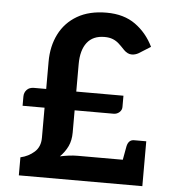

<svg xmlns="http://www.w3.org/2000/svg" viewBox="-52 -779 737 827"><g transform="rotate(5 316.0 -365.5)"><path d="M60 0V-78Q95 -86 120 -108.5Q145 -131 145 -170V-300H50V-340Q50 -357 61 -369Q72 -381 93 -381H145V-499Q145 -566 171.5 -618.5Q198 -671 249.5 -701Q301 -731 376 -731Q451 -731 501 -695Q551 -659 579 -601Q566 -593 553.5 -585Q541 -577 528 -569Q521 -565 513.5 -563Q506 -561 499 -561Q481 -561 465 -577Q451 -592 439 -603Q427 -614 412 -620Q397 -626 376 -626Q326 -626 300.5 -593Q275 -560 275 -500V-381H479V-332Q479 -319 468.5 -309.5Q458 -300 443 -300H275V-204Q275 -170 263 -144.5Q251 -119 229 -97Q248 -101 267 -103.5Q286 -106 305 -106H594V0ZM496 -83 511 -165Q514 -179 521.5 -186.5Q529 -194 542 -194H594V-106Z"/></g></svg>

Font: Aleo
Style: Bold
Weight: 700
Designer: Alessio Laiso
Foundry: Alessio Laiso
Version: Version 2.001;gftools[0.9.29]